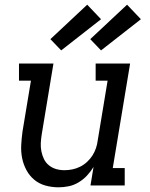

<svg xmlns="http://www.w3.org/2000/svg" viewBox="-20 -791 640 819"><path d="M230 8Q201 8 174 0.5Q147 -7 126.5 -24Q106 -41 93 -65Q80 -89 74.5 -116Q69 -143 70.5 -172Q72 -201 76 -230L112 -447H61V-520H208L158 -218Q155 -199 154 -181Q153 -163 156.5 -145.5Q160 -128 167.5 -112.5Q175 -97 188.5 -86Q202 -75 219 -70Q236 -65 255 -65Q272 -65 289 -68.5Q306 -72 322 -80Q338 -88 351.5 -100.5Q365 -113 374.5 -128Q384 -143 389.5 -159.5Q395 -176 397 -193L439 -447H388V-520H535L461 -74H512V0H366L379 -79Q367 -59 351 -42Q335 -25 315 -13Q295 -1 273 3.5Q251 8 230 8ZM411 -576 365 -624 522 -771 581 -709ZM241 -576 195 -624 352 -771 411 -709Z"/></svg>

Font: Iosevka Etoile Oblique
Style: Regular
Weight: 400
Italic angle: -9°
Designer: Belleve Invis
Foundry: Belleve Invis
Version: Version 15.5.2; ttfautohint (v1.8.4)